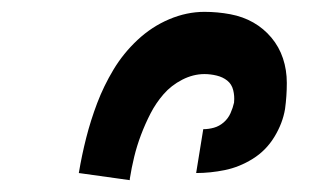

<svg xmlns="http://www.w3.org/2000/svg" viewBox="-20 -800 540 324"><path d="M199 -496 113 -508Q118 -538 125.5 -567.5Q133 -597 144 -626Q155 -655 171.5 -682.5Q188 -710 212 -732.5Q236 -755 265.5 -767.5Q295 -780 325 -780Q347 -780 368.5 -776Q390 -772 407.5 -762Q425 -752 438 -736.5Q451 -721 457.5 -701.5Q464 -682 464 -660Q464 -638 461 -616Q457 -592 443 -569Q429 -546 406.5 -532Q384 -518 359.5 -513Q335 -508 311 -508L323 -582Q332 -582 341 -584.5Q350 -587 357.5 -593.5Q365 -600 369 -609Q373 -618 375 -627V-628Q376 -638 373.5 -648Q371 -658 363.5 -664Q356 -670 345.5 -672.5Q335 -675 325 -675Q306 -675 287.5 -665.5Q269 -656 256 -641Q243 -626 234 -608.5Q225 -591 218 -572.5Q211 -554 206.5 -535.5Q202 -517 199 -498Z"/></svg>

Font: Iosevka Extrabold
Style: Italic
Weight: 800
Italic angle: -9°
Monospace: yes
Designer: Belleve Invis
Foundry: Belleve Invis
Version: Version 32.5.0; ttfautohint (v1.8.4)